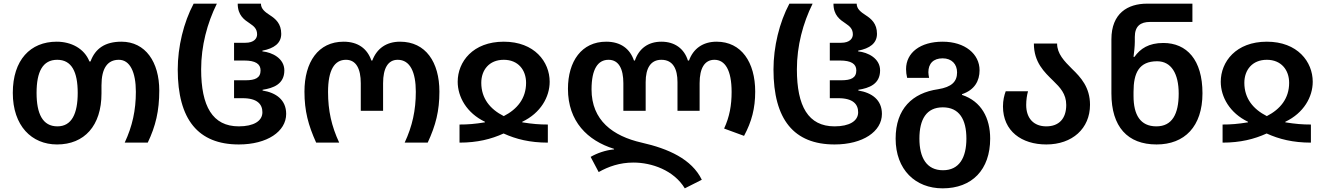

<svg xmlns="http://www.w3.org/2000/svg" viewBox="-20 -780 7249 1050"><path d="M292 10C441 10 535 -92 535 -269V-313C535 -407 568 -453 630 -453C691 -453 723 -385 723 -278C723 -177 704 -90 662 0H788C831 -90 851 -173 851 -285C851 -440 776 -552 644 -552C555 -552 501 -515 475 -444H469C441 -515 369 -552 290 -552C146 -552 50 -452 50 -272C50 -92 153 10 292 10ZM294 -89C213 -89 180 -158 180 -272C180 -387 213 -453 293 -453C372 -453 405 -387 405 -272C405 -158 372 -89 294 -89Z M1286 10C1441 10 1545 -61 1545 -157C1545 -234 1490 -273 1416 -285V-289C1475 -298 1535 -320 1535 -395C1535 -461 1468 -494 1415 -499V-503C1478 -515 1518 -543 1518 -595C1518 -651 1487 -677 1456 -697C1430 -714 1407 -731 1407 -760H1280C1280 -696 1316 -672 1346 -652C1368 -637 1386 -623 1386 -592C1386 -571 1371 -546 1321 -546H1260V-449H1316C1376 -449 1405 -431 1405 -395C1405 -354 1376 -341 1323 -341H1260V-243H1307C1388 -243 1415 -209 1415 -166C1415 -118 1367 -89 1286 -89C1142 -89 1080 -199 1080 -401C1080 -529 1113 -653 1166 -760H1039C984 -657 952 -524 952 -400C952 -126 1064 10 1286 10Z M1709 0H1835C1793 -90 1774 -175 1774 -277C1774 -397 1809 -453 1872 -453C1928 -453 1953 -403 1953 -325V-174H2075V-325C2075 -407 2102 -453 2155 -453C2223 -453 2254 -385 2254 -278C2254 -177 2235 -90 2193 0H2319C2363 -95 2383 -173 2383 -279C2383 -440 2308 -552 2168 -552C2091 -552 2040 -513 2016 -449H2011C1989 -513 1939 -552 1859 -552C1720 -552 1645 -440 1645 -279C1645 -173 1666 -95 1709 0Z M2493 0C2590 0 2666 -19 2734 -50C2802 -19 2878 0 2976 0V-99C2929 -99 2892 -102 2836 -111V-114C2937 -162 2986 -250 2986 -333C2986 -442 2903 -552 2735 -552C2566 -552 2483 -442 2483 -333C2483 -250 2532 -162 2632 -114V-111C2577 -102 2539 -99 2493 -99ZM2735 -145C2660 -183 2612 -242 2612 -327C2612 -397 2655 -453 2735 -453C2814 -453 2857 -397 2857 -327C2857 -242 2809 -183 2735 -145Z M3725 250 3818 203C3763 90 3635 33 3489 0C3331 -36 3215 -122 3215 -291C3215 -403 3250 -453 3308 -453C3364 -453 3389 -403 3389 -325V-174H3511V-331C3511 -407 3538 -453 3597 -453C3661 -453 3685 -402 3685 -331V-174H3806V-325C3806 -408 3834 -453 3887 -453C3945 -453 3981 -397 3981 -277C3981 -205 3970 -142 3940 -77L4049 -37C4091 -115 4110 -188 4110 -279C4110 -440 4034 -552 3899 -552C3823 -552 3771 -513 3748 -449H3742C3722 -513 3671 -552 3597 -552C3523 -552 3474 -513 3452 -449H3447C3425 -513 3375 -552 3295 -552C3161 -552 3086 -445 3086 -294C3086 -116 3193 -11 3338 34V37C3292 41 3244 58 3210 78L3254 161C3307 131 3369 109 3444 109C3544 109 3665 151 3725 250Z M4544 10C4699 10 4803 -61 4803 -157C4803 -234 4748 -273 4674 -285V-289C4733 -298 4793 -320 4793 -395C4793 -461 4726 -494 4673 -499V-503C4736 -515 4776 -543 4776 -595C4776 -651 4745 -677 4714 -697C4688 -714 4665 -731 4665 -760H4538C4538 -696 4574 -672 4604 -652C4626 -637 4644 -623 4644 -592C4644 -571 4629 -546 4579 -546H4518V-449H4574C4634 -449 4663 -431 4663 -395C4663 -354 4634 -341 4581 -341H4518V-243H4565C4646 -243 4673 -209 4673 -166C4673 -118 4625 -89 4544 -89C4400 -89 4338 -199 4338 -401C4338 -529 4371 -653 4424 -760H4297C4242 -657 4210 -524 4210 -400C4210 -126 4322 10 4544 10Z M5135 250C5296 250 5395 148 5395 -22C5395 -134 5347 -226 5241 -261V-265C5310 -288 5337 -338 5337 -396C5337 -484 5258 -552 5135 -552C5013 -552 4935 -492 4935 -402C4935 -386 4937 -371 4941 -354H5061C5059 -365 5057 -375 5057 -385C5057 -432 5084 -461 5135 -461C5185 -461 5214 -429 5214 -384C5214 -334 5185 -304 5110 -292C4970 -272 4878 -185 4878 -22C4878 148 4986 250 5135 250ZM5137 151C5047 151 5008 82 5008 -22C5008 -127 5046 -193 5136 -193C5226 -193 5265 -127 5265 -22C5265 82 5226 151 5137 151Z M5702 10C5844 10 5941 -77 5941 -207C5941 -302 5891 -357 5842 -404C5800 -446 5761 -486 5761 -542H5634C5634 -439 5691 -386 5740 -338C5777 -302 5811 -267 5811 -206C5811 -131 5771 -89 5702 -89C5634 -89 5592 -132 5592 -206C5592 -233 5596 -260 5602 -281H5480C5472 -259 5465 -232 5465 -198C5465 -63 5567 10 5702 10Z M6305 10C6458 10 6556 -88 6556 -270C6556 -453 6470 -545 6342 -545C6262 -545 6216 -514 6184 -469H6179C6182 -490 6186 -529 6186 -551V-578C6186 -637 6217 -660 6269 -660H6501V-760H6253C6147 -760 6058 -707 6058 -565V-269C6058 -87 6146 10 6305 10ZM6304 -89C6216 -89 6179 -152 6179 -255V-278C6179 -381 6209 -445 6308 -445C6385 -445 6426 -378 6426 -268C6426 -156 6390 -89 6304 -89Z M6666 0C6763 0 6839 -19 6907 -50C6975 -19 7051 0 7149 0V-99C7102 -99 7065 -102 7009 -111V-114C7110 -162 7159 -250 7159 -333C7159 -442 7076 -552 6908 -552C6739 -552 6656 -442 6656 -333C6656 -250 6705 -162 6805 -114V-111C6750 -102 6712 -99 6666 -99ZM6908 -145C6833 -183 6785 -242 6785 -327C6785 -397 6828 -453 6908 -453C6987 -453 7030 -397 7030 -327C7030 -242 6982 -183 6908 -145Z"/></svg>

Font: Noto Sans Georgian SemiBold
Style: Regular
Weight: 600
Designer: Monotype Design Team, Akaki Razmadze
Foundry: Google LLC
Version: Version 2.005